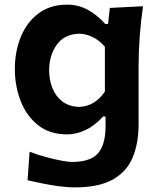

<svg xmlns="http://www.w3.org/2000/svg" viewBox="-20 -582 688 826"><path d="M302.2 224.1Q269 224.1 230.5 218.8Q191.9 213.4 157 206.1Q122.1 198.7 98.6 193.4L107.4 70.8Q142.1 84 179 94Q215.8 104 245.6 109.4Q275.4 114.7 288.6 114.7Q370.1 114.7 402.1 76.9Q434.1 39.1 434.1 -38.6V-80.6H423.3Q388.7 -42 348.6 -22.9Q308.6 -3.9 269 -3.9Q193.4 -3.9 143.3 -43.9Q93.3 -84 68.6 -148.2Q43.9 -212.4 43.9 -284.7Q43.9 -361.3 69.8 -424.1Q95.7 -486.8 145.8 -524.4Q195.8 -562 269 -562Q318.4 -562 359.9 -538.6Q401.4 -515.1 432.6 -479H444.8L452.6 -547.9L595.2 -555.2Q576.2 -421.9 576.2 -293.5V-46.9Q576.2 33.7 551 94.7Q525.9 155.8 466.1 189.9Q406.2 224.1 302.2 224.1ZM320.8 -122.1Q388.2 -124.5 431.2 -188V-380.9Q408.7 -407.7 379.4 -422.1Q350.1 -436.5 321.8 -437Q256.3 -435.1 223.9 -389.2Q191.4 -343.3 191.4 -279.3Q191.4 -238.8 205.3 -203.4Q219.2 -168 248 -145.8Q276.9 -123.5 320.8 -122.1Z"/></svg>

Font: Pinar-FD SemiBold
Style: Regular
Weight: 600
Designer: Amin Abedi
Version: Version 2.000